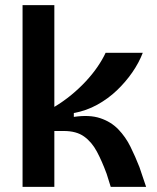

<svg xmlns="http://www.w3.org/2000/svg" viewBox="-20 -729 611 749"><path d="M68 0V-709H192V-312Q227 -333 258 -358.5Q289 -384 315 -412Q341 -440 360.5 -468.5Q380 -497 392 -523H537Q522 -484 496 -446.5Q470 -409 436 -376.5Q402 -344 359.5 -320.5Q317 -297 268 -288V-273Q329 -282 371 -268Q413 -254 441.5 -224.5Q470 -195 489 -156.5Q508 -118 524 -77L550 0H412L396 -51Q378 -100 358 -137.5Q338 -175 308 -196.5Q278 -218 229 -218H192V0Z"/></svg>

Font: Bricolage Grotesque 48pt Condensed ExtraBold SemiBold
Style: Regular
Weight: 600
Version: Version 1.000;gftools[0.9.30]